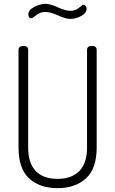

<svg xmlns="http://www.w3.org/2000/svg" viewBox="-20 -969 597 995"><path d="M76 -204V-710Q76 -731 101 -731Q126 -731 126 -710V-204Q126 -123 165.5 -82.5Q205 -42 278 -42Q351 -42 391 -82.5Q431 -123 431 -204V-710Q431 -731 456 -731Q481 -731 481 -710V-204Q481 -95 425.5 -44.5Q370 6 278 6Q186 6 131 -44.5Q76 -95 76 -204ZM127 -895Q127 -917 157.5 -933Q188 -949 216 -949Q241 -949 280 -931Q319 -913 345 -913Q371 -913 389 -928.5Q407 -944 412 -944Q419 -944 424 -938Q429 -932 429 -925Q429 -901 400.5 -886Q372 -871 345 -871Q320 -871 281 -889Q242 -907 214 -907Q189 -907 168 -890.5Q147 -874 143 -874Q127 -874 127 -895Z"/></svg>

Font: Terminal Dosis
Style: Light
Weight: 300
Designer: EdgarTolentino, PabloImpallari, IginoMarini
Foundry: EdgarTolentino, PabloImpallari, IginoMarini
Version: Version 1.006